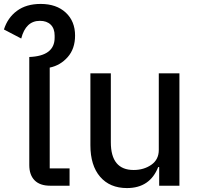

<svg xmlns="http://www.w3.org/2000/svg" viewBox="-31 -945 1017 977"><path d="M224 0Q172 0 145 -27.5Q118 -55 118 -105V-655Q247 -660 247 -753V-764Q247 -800 227 -819.5Q207 -839 172 -839Q100 -839 77 -749L-11 -795Q8 -855 55.5 -890Q103 -925 176 -925Q256 -925 303.5 -881Q351 -837 351 -764Q351 -697 313.5 -654.5Q276 -612 222 -601V-88H323V0Z M615 12Q528 12 478.5 -45.5Q429 -103 429 -206V-572H533V-221Q533 -80 649 -80Q701 -80 739 -106.5Q777 -133 777 -182V-572H882V0H779V-95H774Q732 12 615 12Z"/></svg>

Font: Anuphan Medium
Style: Regular
Weight: 500
Designer: Mike Abbink, Paul van der Laan, Pieter van Rosmalen, Mint Tantisuwanna
Foundry: Bold Monday; Cadson Demak
Version: Version 3.002;hotconv 1.0.109;makeotfexe 2.5.65596